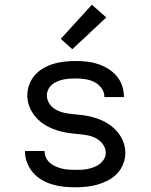

<svg xmlns="http://www.w3.org/2000/svg" viewBox="-20 -787 640 815"><path d="M299 8Q274 8 250 5.5Q226 3 202.5 -4Q179 -11 157.5 -23.5Q136 -36 120 -54.5Q104 -73 95 -96.5Q86 -120 86 -144V-146H169Q169 -132 175 -118.5Q181 -105 192 -95.5Q203 -86 216 -80.5Q229 -75 242.5 -71.5Q256 -68 270.5 -67Q285 -66 299 -66Q313 -66 326.5 -66.5Q340 -67 353.5 -70Q367 -73 380 -78Q393 -83 404 -91.5Q415 -100 422 -112.5Q429 -125 429 -138Q429 -157 417.5 -173.5Q406 -190 389.5 -199Q373 -208 354 -212Q335 -216 316 -217.5Q297 -219 278 -221.5Q259 -224 240.5 -228.5Q222 -233 204.5 -240Q187 -247 170.5 -257Q154 -267 140.5 -280.5Q127 -294 117 -310Q107 -326 101.5 -344.5Q96 -363 96 -383Q96 -406 104.5 -428.5Q113 -451 128.5 -468.5Q144 -486 165 -498Q186 -510 208.5 -516.5Q231 -523 254.5 -525.5Q278 -528 301 -528Q325 -528 348.5 -525.5Q372 -523 395 -515.5Q418 -508 438.5 -495.5Q459 -483 474.5 -465Q490 -447 498 -424Q506 -401 506 -378V-375H423V-376Q423 -397 410.5 -413.5Q398 -430 380 -439Q362 -448 341.5 -451Q321 -454 301 -454Q288 -454 275 -453Q262 -452 249 -449.5Q236 -447 223.5 -441.5Q211 -436 201 -428Q191 -420 185 -407.5Q179 -395 179 -382Q179 -363 190 -346.5Q201 -330 218 -321Q235 -312 253.5 -308Q272 -304 291 -302.5Q310 -301 329 -298.5Q348 -296 366.5 -291.5Q385 -287 403 -280Q421 -273 437 -263Q453 -253 467 -239.5Q481 -226 491 -210Q501 -194 506.5 -175.5Q512 -157 512 -138Q512 -114 503 -91Q494 -68 477.5 -50.5Q461 -33 439 -21.5Q417 -10 394 -3.5Q371 3 347 5.5Q323 8 299 8ZM287 -578 238 -622 370 -767 431 -713Z"/></svg>

Font: Iosevka Fixed Extended
Style: Regular
Weight: 400
Width: 7
Monospace: yes
Designer: Belleve Invis
Foundry: Belleve Invis
Version: Version 24.1.1; ttfautohint (v1.8.4)